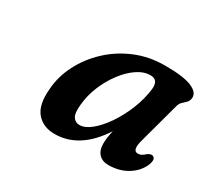

<svg xmlns="http://www.w3.org/2000/svg" viewBox="-93 -856 753 698"><g transform="rotate(30 283.0 -507.0)"><path d="M484 -434.5Q471.5 -388 495.5 -388Q504.5 -388 511.2 -392Q518 -396 527 -404Q540 -412.5 548.5 -408Q562.5 -401 551 -373Q537 -340.5 503 -319.5Q469 -298.5 423 -298.5Q398 -298.5 383.5 -313.8Q369 -329 369 -357.5Q369 -369 370.8 -382Q372.5 -395 376.5 -413Q302 -298.5 197.5 -298.5Q149 -298.5 121.8 -330.8Q94.5 -363 101 -431.5Q104.5 -484.5 130 -535Q155.5 -585.5 198.5 -626.2Q241.5 -667 298.5 -691Q355.5 -715 422.5 -715Q501 -715 534.8 -700.2Q568.5 -685.5 566 -662Q565 -649.5 557.8 -642Q550.5 -634.5 542.8 -627.8Q535 -621 531.5 -609.5ZM227 -438.5Q223 -401.5 232.5 -386.8Q242 -372 260 -372Q282.5 -372 308.5 -393.2Q334.5 -414.5 358.8 -450Q383 -485.5 400.5 -528.8Q418 -572 423.5 -616Q428.5 -658 394 -658Q366.5 -658 338.5 -639Q310.5 -620 286.5 -588Q262.5 -556 246.5 -517.2Q230.5 -478.5 227 -438.5Z"/></g></svg>

Font: Fraunces 9pt S050 SemiBold
Style: Italic
Weight: 600
Italic angle: -16°
Version: Version 1.000; ttfautohint (v1.8.3)